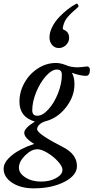

<svg xmlns="http://www.w3.org/2000/svg" viewBox="-80 -762 514 1055"><path d="M191.9 -556.2Q191.9 -584 207 -614Q222.2 -644 245.4 -668.2Q268.6 -692.4 292.7 -711.2Q316.9 -730 338.9 -741.2Q344.7 -744.1 349.1 -735.8Q353.5 -727.5 349.1 -723.1Q310.5 -690.4 291.7 -668.2Q272.9 -646 267.1 -618.2Q261.7 -601.6 271 -598.1Q299.8 -586.9 299.8 -553.2Q299.8 -531.2 282.7 -514.6Q265.6 -498 243.2 -498Q220.7 -498 206.3 -514.9Q191.9 -531.7 191.9 -556.2ZM105 272.9Q33.7 272.9 -13.2 242.2Q-60.1 211.4 -60.1 165Q-60.1 128.4 -14.6 91.3Q30.8 54.2 107.9 28.8Q53.2 -3.9 53.2 -32.2Q53.2 -57.6 111.8 -94.2Q26.9 -118.2 26.9 -203.1Q26.9 -258.3 54.7 -307.6Q82.5 -356.9 128.9 -386.5Q175.3 -416 227.1 -416Q252.9 -416 283.2 -403.8Q310.1 -392.1 346.2 -392.1Q358.4 -392.1 399.9 -397Q405.3 -397 409.7 -391.6Q414.1 -386.2 414.1 -378.9Q414.1 -345.2 392.1 -345.2Q362.8 -345.2 314.9 -361.8Q329.1 -338.9 329.1 -298.8Q329.1 -231.9 283 -172.6Q236.8 -113.3 171.9 -96.2Q150.4 -90.3 137.2 -78.1Q124 -65.9 124 -51.8Q124 -26.4 267.1 46.9Q342.8 85.4 342.8 150.9Q342.8 201.7 273.7 237.3Q204.6 272.9 105 272.9ZM125 -126Q154.3 -126 186 -161.1Q217.8 -196.3 238.8 -249.3Q259.8 -302.2 259.8 -351.1Q259.8 -379.9 232.9 -379.9Q204.6 -379.9 172.6 -344.2Q140.6 -308.6 118.9 -255.6Q97.2 -202.6 97.2 -155.8Q97.2 -126 125 -126ZM145 235.8Q193.4 235.8 228.3 216.6Q263.2 197.3 263.2 170.9Q263.2 152.3 238.8 125.2Q214.4 98.1 181.2 78.1Q147.9 58.1 126 58.1Q92.3 58.1 58.1 92Q23.9 126 23.9 159.2Q23.9 190.4 59.8 213.1Q95.7 235.8 145 235.8Z"/></svg>

Font: Junicode SmCond Medium
Style: Italic
Weight: 500
Width: 4
Italic angle: -11°
Designer: Peter S. Baker
Version: Version 2.206